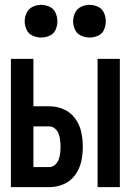

<svg xmlns="http://www.w3.org/2000/svg" viewBox="-20 -773 540 793"><path d="M383 0H475V-530H383ZM25 0H184Q215 0 243.5 -12.5Q272 -25 290.5 -50.5Q309 -76 315.5 -106Q322 -136 322 -167Q322 -198 315.5 -228Q309 -258 290.5 -283.5Q272 -309 243.5 -321.5Q215 -334 184 -334H118V-530H25ZM118 -83V-251H184Q197 -251 207.5 -241.5Q218 -232 222.5 -219.5Q227 -207 228.5 -193.5Q230 -180 230 -167Q230 -154 228.5 -140.5Q227 -127 222.5 -114.5Q218 -102 207.5 -92.5Q197 -83 184 -83ZM150 -618Q168 -618 185 -625.5Q202 -633 209.5 -650Q217 -667 217 -685Q217 -703 209.5 -720Q202 -737 185 -745Q168 -753 150 -753Q132 -753 115 -745Q98 -737 90 -720Q82 -703 82 -685Q82 -667 90 -650Q98 -633 115 -625.5Q132 -618 150 -618ZM350 -618Q368 -618 385 -625.5Q402 -633 409.5 -650Q417 -667 417 -685Q417 -703 409.5 -720Q402 -737 385 -745Q368 -753 350 -753Q332 -753 315 -745Q298 -737 290 -720Q282 -703 282 -685Q282 -667 290 -650Q298 -633 315 -625.5Q332 -618 350 -618Z"/></svg>

Font: Iosevka SS08 Medium
Style: Regular
Weight: 500
Monospace: yes
Designer: Belleve Invis
Foundry: Belleve Invis
Version: Version 3.4.3; ttfautohint (v1.8.3)